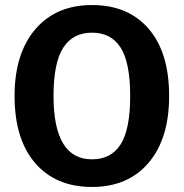

<svg xmlns="http://www.w3.org/2000/svg" viewBox="-20 -728 731 764"><path d="M193 -346Q193 -94 346 -94Q422 -94 460 -153.5Q498 -213 498 -346Q498 -479 460 -538.5Q422 -598 346 -598Q270 -598 231.5 -538Q193 -478 193 -346ZM346 -708Q490 -708 571.5 -613.5Q653 -519 653 -346Q653 -176 571 -80Q489 16 346 16Q202 16 120 -79Q38 -174 38 -346Q38 -515 120.5 -611.5Q203 -708 346 -708Z"/></svg>

Font: FiraSans
Style: Regular
Weight: 600
Designer: Carrois Corporate & Edenspiekermann AG
Foundry: Carrois Corporate GbR & Edenspiekermann AG
Version: Version 3.106;PS 003.106;hotconv 1.0.70;makeotf.lib2.5.58329